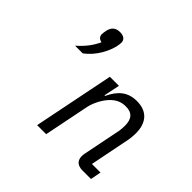

<svg xmlns="http://www.w3.org/2000/svg" viewBox="-175 -953 1157 1157"><g transform="rotate(45 403.0 -375.0)"><path d="M354 0 412 -288C420 -329 446 -383 480 -417C508 -445 538 -458 575 -458C630 -458 654 -429 654 -371C654 -359 653 -338 649 -318L601 -79C599 -69 599 -64 599 -58C599 -18 625 0 663 0H736L749 -68H676L726 -318C731 -343 733 -366 733 -385C733 -474 689 -528 600 -528C526 -528 478 -491 442 -414H437L458 -516H381L277 0ZM234 -750C189 -750 175 -722 169 -695C167 -685 165 -673 165 -664C165 -643 177 -632 198 -627C177 -582 149 -543 100 -500H165C233 -549 270 -628 281 -679C283 -689 285 -701 285 -710C285 -736 266 -750 234 -750Z"/></g></svg>

Font: LVC Sans
Style: Italic
Weight: 400
Italic angle: -11.31°
Designer: Mike Abbink, Paul van der Laan, Pieter van Rosmalen
Foundry: Bold Monday
Version: Version 3.0